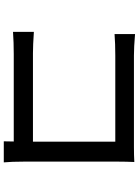

<svg xmlns="http://www.w3.org/2000/svg" viewBox="124 -860 751 1040"><g transform="rotate(90 500.0 -340.5)"><path d="M269 -143H748V-589H281Q217 -589 165 -585V-696Q235 -690 281 -690H778Q822 -690 858 -692Q856 -648 856 -608V-91Q856 -29 860 15H746L747 -39H273Q211 -39 153 -35V-148Q226 -143 269 -143Z"/></g></svg>

Font: Sinter Medium
Style: Regular
Weight: 500
Foundry: Adobe & rsms
Version: Version 1.000